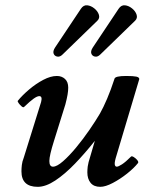

<svg xmlns="http://www.w3.org/2000/svg" viewBox="-20 -710 568 743"><path d="M126 13Q63 13 63 -47Q63 -58 64.5 -71.5Q66 -85 72 -100L139 -315Q145 -338 132 -338Q124 -338 110.5 -328.5Q97 -319 73 -296Q70 -293 63.5 -298.5Q57 -304 52 -311Q47 -318 49 -320Q66 -341 92.5 -363.5Q119 -386 147.5 -401Q176 -416 200 -416Q219 -416 231.5 -404.5Q244 -393 244 -371Q244 -359 241.5 -344Q239 -329 233 -306L189 -165Q171 -108 171 -87Q171 -65 185 -65Q200 -65 224 -86Q248 -107 274.5 -139Q301 -171 325.5 -206.5Q350 -242 367 -271Q380 -294 394.5 -328Q409 -362 423 -405Q425 -416 468 -416Q496 -416 507.5 -413.5Q519 -411 519 -404L431 -109Q423 -84 424 -74.5Q425 -65 432 -65Q438 -65 452 -74Q466 -83 487 -104Q490 -107 498 -102Q506 -97 511.5 -90Q517 -83 514 -79Q498 -59 471.5 -38Q445 -17 416.5 -2Q388 13 368 13Q343 13 330.5 -2.5Q318 -18 318 -43Q318 -53 319.5 -66Q321 -79 330 -107L347 -165Q309 -117 270 -76.5Q231 -36 194 -11.5Q157 13 126 13ZM222 -499Q212 -489 201.5 -491Q191 -493 187.5 -502.5Q184 -512 193 -526L293 -676Q303 -691 317.5 -689.5Q332 -688 345 -677.5Q358 -667 362.5 -653.5Q367 -640 357 -630ZM368 -499Q358 -489 347.5 -491Q337 -493 333.5 -502.5Q330 -512 339 -526L439 -676Q449 -691 463.5 -689.5Q478 -688 491 -677.5Q504 -667 508.5 -653.5Q513 -640 503 -630Z"/></svg>

Font: Junicode SmExp
Style: Bold Italic
Weight: 700
Width: 6
Italic angle: -11°
Designer: Peter S. Baker
Version: Version 2.205; ttfautohint (v1.8.4)